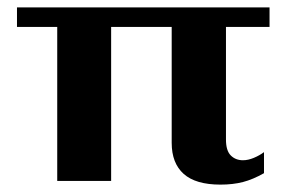

<svg xmlns="http://www.w3.org/2000/svg" viewBox="-20 -490 775 520"><path d="M445 -103V-417H281V0H135V-417H26V-470H710V-417H592V-112Q592 -82 605 -69Q618 -56 638 -56Q652 -56 667.5 -62.5Q683 -69 695 -78V-21Q665 -4 638 3Q611 10 577 10Q510 10 477.5 -19Q445 -48 445 -103Z"/></svg>

Font: Taviraj SemiBold
Style: Regular
Weight: 600
Designer: Katatrad Team
Foundry: CadsonDemak
Version: Version 1.001